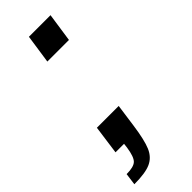

<svg xmlns="http://www.w3.org/2000/svg" viewBox="-239 -534 685 685"><g transform="rotate(-45 103.5 -191.0)"><path d="M68 -401 84 -510H193L177 -401ZM52 17 54 0H11L26 -109H136L124 -23Q115 42 102 72.5Q89 103 61.5 115.5Q34 128 -22 128L-16 83Q20 83 33 70.5Q46 58 52 17Z"/></g></svg>

Font: Assailand Medium
Style: Italic
Weight: 500
Italic angle: -8°
Designer: Hector Gatti with collaboration of the Omnibus-Type team
Foundry: Omnibus-Type
Version: Version 0.072;October 19, 2019;FontCreator 12.0.0.2547 64-bi